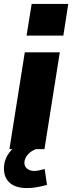

<svg xmlns="http://www.w3.org/2000/svg" viewBox="-35 -758 367 976"><path d="M13 0 91 -492H269L191 0ZM100 -577 126 -738H312L287 -577ZM102 198Q45 198 15 171.5Q-15 145 -15 99Q-15 49 19 9.5Q53 -30 105 -48L148 0Q127 8 114 20Q101 32 95 44.5Q89 57 89 70Q89 88 103 99.5Q117 111 138 111Q152 111 164.5 108Q177 105 192 101L204 182Q172 190 150 194Q128 198 102 198Z"/></svg>

Font: Nunito Sans 12pt ExtraLight 12pt Black
Style: Italic
Weight: 900
Italic angle: -9°
Version: Version 3.101;gftools[0.9.27]